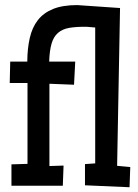

<svg xmlns="http://www.w3.org/2000/svg" viewBox="-20 -747 553 770"><path d="M502.4 -77.1 499.5 3.9 320.8 -3.9V-88.9L361.8 -91.8V-636.7L327.6 -639.6Q286.1 -640.1 258.1 -635.3Q230 -630.4 212.4 -615Q194.8 -599.6 186.8 -572Q178.7 -544.4 177.2 -500H281.7L276.9 -407.2L178.2 -411.1V-81.1L234.9 -83L231.9 -2H25.9V-87.9L90.3 -89.8V-414.1H19L21 -500H89.4Q89.8 -552.7 99.4 -594.7Q108.9 -636.7 131.6 -666Q154.3 -695.3 192.6 -710.9Q231 -726.6 289.6 -726.6L461.4 -714.8L449.7 -82Z"/></svg>

Font: Maiden Orange
Style: Regular
Weight: 400
Designer: Astigmatic (AOETI)
Foundry: Astigmatic (AOETI)
Version: Version 1.000